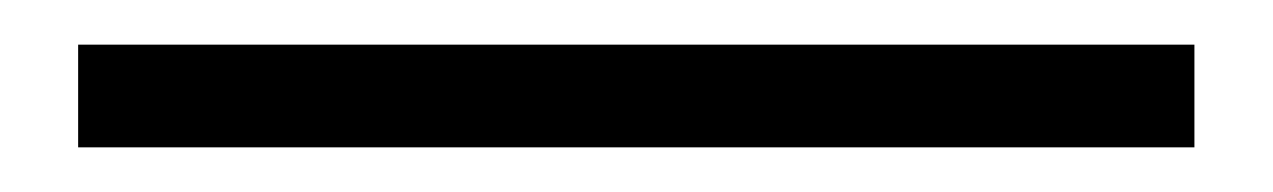

<svg xmlns="http://www.w3.org/2000/svg" viewBox="-20 75 570 86"><path d="M15 141V95H515V141Z"/></svg>

Font: Geologica Thin
Style: Regular
Weight: 100
Designer: Sindre Bremnes, Frode Helland
Foundry: Monokrom Skriftforlag AS
Version: Version 1.010; ttfautohint (v1.8.4.7-5d5b);gftools[0.9.28]